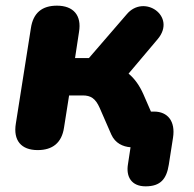

<svg xmlns="http://www.w3.org/2000/svg" viewBox="-20 -521 684 678"><path d="M494 137C547 137 568 111 576 61L591 -35C600 -93 572 -127 524 -127H513L486 -189C473 -218 456 -243 434 -261L537 -383C605 -464 488 -544 427 -470L294 -316H245L259 -408C269 -467 239 -501 181 -501C129 -501 97 -476 89 -421L36 -85C26 -25 55 9 113 9C166 9 198 -17 206 -70L224 -184H272C300 -184 317 -174 332 -140L373 -46C387 -15 414 -3 441 -1L432 58C424 104 445 137 494 137Z"/></svg>

Font: SN Pro Heavy
Style: Italic
Weight: 800
Italic angle: -9°
Designer: Tobias Whetton
Foundry: Supernotes
Version: Version 1.001;Glyphs 3.2 (3249)